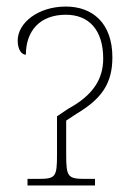

<svg xmlns="http://www.w3.org/2000/svg" viewBox="-20 -566 409 586"><path d="M64 0H270V-20H242C187 -20 182 -25 182 -95V-198L214 -219C291 -265 323 -312 323 -391C323 -496 262 -546 181 -546C96 -546 34 -496 34 -442C34 -413 47 -399 59 -399C59 -472 102 -521 181 -521C251 -521 295 -475 295 -387C295 -325 264 -275 188 -234L154 -211V-95C154 -25 150 -20 95 -20H64Z"/></svg>

Font: Noto Serif SemiCondensed Thin
Style: Regular
Weight: 100
Width: 4
Designer: Monotype Design Team
Foundry: Monotype Imaging Inc.
Version: Version 2.015